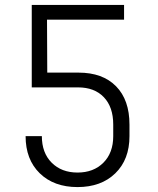

<svg xmlns="http://www.w3.org/2000/svg" viewBox="-20 -750 640 780"><path d="M295 10Q199 10 141.5 -46Q84 -102 84 -197H150Q150 -129 190 -89Q230 -49 295 -49Q360 -49 400 -89Q440 -129 440 -197V-244Q440 -315 402 -355Q364 -395 297 -395H109V-730H484V-670H171L172 -455H299Q397 -455 451.5 -399.5Q506 -344 506 -244V-197Q506 -102 448.5 -46Q391 10 295 10Z"/></svg>

Font: JetBrains Mono NL ExtraLight
Style: Regular
Weight: 200
Designer: Philipp Nurullin, Konstantin Bulenkov
Foundry: JetBrains
Version: Version 2.304; ttfautohint (v1.8.4.7-5d5b)